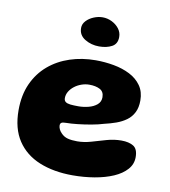

<svg xmlns="http://www.w3.org/2000/svg" viewBox="-82 -757 771 870"><g transform="rotate(10 303.5 -322.5)"><path d="M309.9 41.8Q222.8 41.8 156.9 14.9Q91 -12 54.4 -67.2Q17.9 -122.4 17.9 -206.8Q17.9 -276.4 41.8 -329.1Q65.8 -381.9 107.9 -417.7Q150.1 -453.5 205.5 -471.7Q260.9 -489.9 323.6 -489.9Q366.2 -489.9 407.2 -482.4Q448.1 -475 481.3 -458.1Q514.5 -441.2 534.1 -413.4Q553.8 -385.6 553.8 -345.2Q553.8 -312.4 542.2 -289.8Q530.8 -267.2 510.6 -252.5Q490.4 -237.8 464.2 -228.4Q438 -219.1 408.6 -212.4Q387.4 -205.6 355.9 -199.9Q324.4 -194.1 293.1 -190.7Q261.8 -187.2 240.6 -187.2Q225.4 -187.2 219.2 -183.7Q213.1 -180.1 213.1 -170.8Q213.1 -162.9 217.2 -153.7Q221.4 -144.5 229.2 -136.8Q242.1 -122.9 260.1 -118.2Q278 -113.5 303.4 -113.5Q334.8 -113.5 367.6 -123.1Q400.5 -132.8 433.9 -142.3Q467.4 -151.9 501.1 -151.9Q535.9 -151.9 556.7 -139.1Q577.5 -126.2 577.5 -88.5Q577.5 -56.2 555.6 -31.8Q533.8 -7.2 496.2 9.1Q458.6 25.4 410.4 33.6Q362.2 41.8 309.9 41.8ZM281.8 -270.8Q304.9 -270.8 328 -276.7Q351.1 -282.6 366.7 -295.7Q382.2 -308.8 382.2 -329.8Q382.2 -355.6 362.8 -365.8Q343.4 -375.9 314 -375.9Q295.8 -375.9 278.1 -369.6Q260.4 -363.4 246.2 -352.4Q232 -341.4 223.5 -327.2Q215 -313 215 -297Q215 -285.4 222.3 -279.8Q229.6 -274.1 244.6 -272.4Q259.5 -270.8 281.8 -270.8ZM326.6 -554.2Q290.5 -554.2 261.4 -571.9Q232.2 -589.6 232.2 -622.8Q232.2 -641.1 245.8 -655.6Q259.2 -670 279.8 -678.5Q300.4 -687 320.8 -687Q343 -687 363.4 -676.9Q383.8 -666.7 396.6 -650Q409.5 -633.2 409.5 -611.9Q409.5 -580.1 385.4 -567.2Q361.4 -554.2 326.6 -554.2Z"/></g></svg>

Font: Gluten Thin
Style: Regular
Weight: 100
Designer: Tyler Finck
Foundry: Etcetera Type Company
Version: Version 1.300